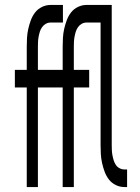

<svg xmlns="http://www.w3.org/2000/svg" viewBox="-20 -755 565 775"><path d="M88 0V-402H40V-473H88V-566Q88 -584 89 -602Q90 -620 94 -638Q98 -656 104.5 -673.5Q111 -691 122 -705Q133 -719 149.5 -727Q166 -735 184 -735H234V-664H184Q174 -664 165 -659Q156 -654 150 -645.5Q144 -637 141 -627.5Q138 -618 136 -607.5Q134 -597 133.5 -586.5Q133 -576 133 -566V-473H234V-402H133V0ZM233 0V-402H185V-473H233V-566Q233 -584 234 -602Q235 -620 239 -638Q243 -656 249.5 -673.5Q256 -691 267 -705Q278 -719 294.5 -727Q311 -735 329 -735H379V-664H329Q319 -664 310 -659Q301 -654 295 -645.5Q289 -637 286 -627.5Q283 -618 281 -607.5Q279 -597 278.5 -586.5Q278 -576 278 -566V-473H340V-402H278V0ZM493 0H482Q464 0 447.5 -8Q431 -16 420 -30Q409 -44 402.5 -61.5Q396 -79 392 -97Q388 -115 387 -133Q386 -151 386 -169V-664H327V-735H431V-169Q431 -159 431.5 -148.5Q432 -138 434 -127.5Q436 -117 439 -107.5Q442 -98 447.5 -89.5Q453 -81 462.5 -76Q472 -71 482 -71H493Z"/></svg>

Font: Iosevka Pride
Style: Regular
Weight: 400
Monospace: yes
Designer: Belleve Invis
Foundry: Belleve Invis
Version: Version 30.3.1; ttfautohint (v1.8.4)